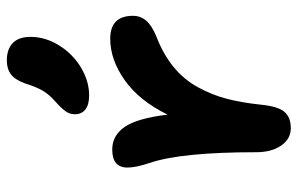

<svg xmlns="http://www.w3.org/2000/svg" viewBox="-173 -631 862 556"><g transform="rotate(-90 258.0 -353.0)"><path d="M259.8 -525.9Q232.4 -525.9 218.8 -536.9Q205.1 -547.9 205.1 -566.9Q205.1 -581.5 213.4 -593.5Q221.7 -605.5 240.2 -622.1Q262.2 -641.1 273.2 -659.9Q284.2 -678.7 293.9 -710Q304.7 -740.2 320.6 -752.2Q336.4 -764.2 360.8 -764.2Q394 -764.2 411.6 -746.8Q429.2 -729.5 429.2 -695.8Q429.2 -652.3 404.3 -612.5Q379.4 -572.8 340.1 -549.3Q300.8 -525.9 259.8 -525.9ZM95.2 -42Q95.2 -259.8 64 -351.1Q50.8 -390.1 50.8 -415Q50.8 -459 103 -459Q143.6 -459 168.5 -422.9Q193.4 -386.7 204.1 -298.8Q243.7 -379.9 303.2 -422.4Q362.8 -464.8 423.8 -464.8Q490.2 -464.8 490.2 -398.9Q490.2 -377 476.1 -360.6Q461.9 -344.2 430.2 -331.1Q378.9 -311.5 342.3 -281.5Q305.7 -251.5 283.7 -211.4Q261.7 -171.4 250.2 -128.2Q238.8 -85 232.9 -28.8Q228 21 212.2 39.6Q196.3 58.1 165 58.1Q133.8 58.1 114.5 30.3Q95.2 2.4 95.2 -42Z"/></g></svg>

Font: Shantell Sans Bouncy
Style: Regular
Weight: 600
Designer: Stephen Nixon, Anya Danilova, Shantell Martin
Foundry: Arrow Type
Version: Version 1.006;[9816181b4]